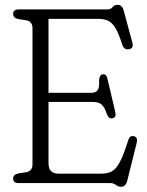

<svg xmlns="http://www.w3.org/2000/svg" viewBox="-20 -738 593 774"><path d="M33 -682Q33 -700 55 -700H411Q427 -700 433.8 -709.2Q440.5 -718.5 454.5 -718.5Q472.5 -718.5 479 -694.5L513.5 -566.5Q520 -543 500 -539.5Q480.5 -536 473 -558Q459 -601.5 446 -623.8Q433 -646 416.5 -654Q400 -662 375.5 -662H175.5V-364H349Q365 -364 373.2 -374Q381.5 -384 379.5 -413.5Q380.5 -436.5 394 -438.5Q408.5 -440.5 413 -421L444.5 -287.5Q450 -265.5 435 -261.5Q419.5 -257 411.5 -276Q401.5 -306.5 389.5 -316.8Q377.5 -327 354.5 -327H175.5V-80.5Q175.5 -38 215.5 -38H389.5Q414 -38 431.2 -47.5Q448.5 -57 463.8 -86Q479 -115 497 -173Q503 -192.5 519 -189Q537 -185.5 531 -162L493 -9.5Q486.5 15 468 15Q457 15 447.2 7.5Q437.5 0 424.5 0H55Q33 0 33 -18Q33 -34 52.5 -38.5L87 -44Q111 -49 111 -76V-624Q111 -651 87 -656L52.5 -661.5Q33 -666 33 -682Z"/></svg>

Font: Fraunces 144pt S100 Light
Style: Regular
Weight: 300
Version: Version 1.000; ttfautohint (v1.8.3)